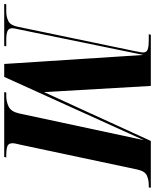

<svg xmlns="http://www.w3.org/2000/svg" viewBox="31 -824 754 935"><g transform="rotate(90 408.5 -357.0)"><path d="M-39 0 -38 -10H-1Q24 -10 44.5 -20.5Q65 -31 72 -67L190 -634Q193 -652 195 -661Q197 -670 197 -677Q197 -694 181.5 -699Q166 -704 141 -704H108L111 -714H360L390 -194L628 -714H856L854 -704H842Q817 -704 796 -694.5Q775 -685 767 -648L646 -78Q643 -66 641 -56.5Q639 -47 639 -40Q639 -20 655 -15Q671 -10 695 -10H708L706 0H390L392 -10H410Q436 -10 460.5 -21.5Q485 -33 494 -73L624 -680L316 0H253L209 -678L85 -73Q79 -47 79 -40Q79 -21 94 -15.5Q109 -10 129 -10H167L165 0Z"/></g></svg>

Font: Noto Serif Display ExtraCondensed ExtraBold
Style: Italic
Weight: 800
Width: 2
Italic angle: -12°
Designer: Monotype Design Team
Foundry: Monotype Imaging Inc.
Version: Version 2.009